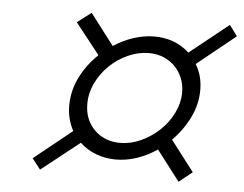

<svg xmlns="http://www.w3.org/2000/svg" viewBox="-44 -753 821 645"><g transform="rotate(5 366.5 -430.0)"><path d="M363 -216Q328 -216 296.5 -228Q265 -240 242 -262L113 -160L85 -196L213 -299Q203 -317 197.5 -338Q192 -359 192 -383Q192 -433 214.5 -478.5Q237 -524 275 -560L193 -664L240 -700L320 -595Q352 -616 387 -627.5Q422 -639 457 -639Q528 -639 575 -595L706 -700L733 -664L603 -559Q626 -522 626 -473Q626 -425 604 -380Q582 -335 546 -299L625 -196L580 -160L502 -262Q470 -240 434.5 -228Q399 -216 363 -216ZM373 -273Q409 -273 443.5 -289Q478 -305 505.5 -331Q533 -357 549.5 -391Q566 -425 566 -461Q566 -486 557 -508Q548 -530 532 -546.5Q516 -563 493.5 -572.5Q471 -582 444 -582Q408 -582 373.5 -566.5Q339 -551 312 -525Q285 -499 268.5 -465Q252 -431 252 -394Q252 -341 286 -307Q320 -273 373 -273Z"/></g></svg>

Font: Perun
Style: Italic
Weight: 400
Italic angle: -12°
Foundry: Copyright (c) Stefan Peev, Context Ltd, 2016
Version: Version 1.027